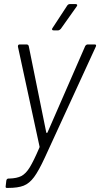

<svg xmlns="http://www.w3.org/2000/svg" viewBox="-20 -722 492 942"><path d="M8 190 11 164Q13 154 22 154H26Q63 153 85 141.5Q107 130 126 99Q145 68 173 3Q175 -2 174 -3L68 -493V-495Q68 -504 77 -504H110Q114 -504 117 -502Q120 -500 121 -496L207 -72Q207 -70 209.5 -70Q212 -70 213 -72L398 -496Q403 -504 411 -504H444Q455 -504 450 -493L200 51Q170 116 147 147Q124 178 96 189Q68 200 20 200H13Q6 200 8 190ZM238 -585 310 -695Q315 -702 323 -702H351Q357 -702 358.5 -698.5Q360 -695 356 -690L278 -580Q271 -573 265 -573H243Q237 -573 235.5 -576.5Q234 -580 238 -585Z"/></svg>

Font: Barlow Light
Style: Italic
Weight: 300
Italic angle: -7°
Designer: Jeremy Tribby
Foundry: Tribby Type
Version: Version 1.408